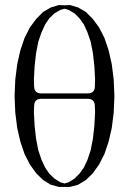

<svg xmlns="http://www.w3.org/2000/svg" viewBox="-20 -775 540 766"><path d="M292 -745.1 322.3 -727.5 349.6 -700.2 375 -666 396.5 -624 413.1 -575.2 425.8 -519.5 433.6 -458 436.5 -391.6 433.6 -325.2 425.8 -263.7 413.1 -209 396.5 -160.2 375 -118.2 349.6 -83 322.3 -56.6 292 -38.1 258.8 -29.3H237.3H214.8L182.6 -38.1L152.3 -56.6L125 -83L99.6 -118.2L78.1 -160.2L61.5 -209L48.8 -263.7L41 -325.2L38.1 -391.6L41 -458L48.8 -519.5L61.5 -575.2L78.1 -624L99.6 -666L125 -700.2L152.3 -727.5L182.6 -745.1L214.8 -754.9L237.3 -753.9L259.8 -754.9ZM145.5 -380.9Q116.2 -380.9 116.2 -351.6L115.2 -328.1L118.2 -271.5L124 -220.7L132.8 -175.8L145.5 -137.7L160.2 -106.4L176.8 -82L197.3 -62.5L220.7 -47.9L237.3 -43L253.9 -47.9L277.3 -62.5L296.9 -82L314.5 -106.4L329.1 -137.7L341.8 -175.8L350.6 -220.7L356.4 -271.5L359.4 -328.1L358.4 -351.6Q358.4 -380.9 329.1 -380.9ZM220.7 -735.4 197.3 -721.7 176.8 -702.1 160.2 -677.7 145.5 -645.5 132.8 -608.4 124 -563.5 118.2 -512.7 115.2 -456.1 116.2 -430.7Q116.2 -402.3 145.5 -402.3H329.1Q358.4 -402.3 358.4 -430.7L359.4 -456.1L356.4 -512.7L350.6 -563.5L341.8 -608.4L329.1 -645.5L314.5 -677.7L296.9 -702.1L277.3 -721.7L253.9 -735.4L237.3 -740.2Z"/></svg>

Font: B2 Hana
Style: Regular
Weight: 500
Version: 2020-08-05; (max)